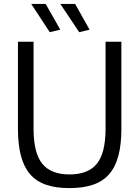

<svg xmlns="http://www.w3.org/2000/svg" viewBox="-20 -954 713 984"><path d="M336 10Q265 10 215 -7.5Q165 -25 133.5 -62Q102 -99 87 -156.5Q72 -214 72 -293V-740H152V-295Q152 -170 196.5 -115Q241 -60 336 -60Q432 -60 476.5 -115Q521 -170 521 -295V-740H602V-293Q602 -214 587 -156.5Q572 -99 540 -62Q508 -25 457.5 -7.5Q407 10 336 10ZM235 -789 140 -934H214L289 -802ZM386 -789 289 -934H365L439 -802Z"/></svg>

Font: Encode Sans Condensed
Style: Regular
Weight: 400
Designer: Pablo Impallari, Andres Torresi
Foundry: Pablo Impallari, Andres Torresi
Version: Version 1.000; ttfautohint (v1.00) -l 8 -r 50 -G 200 -x 14 -